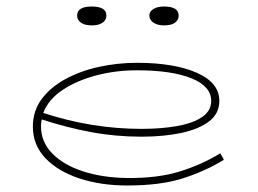

<svg xmlns="http://www.w3.org/2000/svg" viewBox="-20 -559 793 590"><path d="M529 -511Q529 -498 518 -489.5Q507 -481 484 -481Q464 -481 451.5 -489.5Q439 -498 439 -511Q439 -524 451.5 -531.5Q464 -539 484 -539Q529 -539 529 -511ZM307 -511Q307 -498 295.5 -489.5Q284 -481 262 -481Q240 -481 228.5 -489.5Q217 -498 217 -511Q217 -539 262 -539Q307 -539 307 -511ZM668 -68Q611 -33 542 -11Q473 11 371 11Q290 11 224.5 -10.5Q159 -32 120 -72.5Q81 -113 81 -170Q81 -218 108 -254.5Q135 -291 181 -316Q227 -341 284 -353.5Q341 -366 401 -366Q515 -366 584.5 -335.5Q654 -305 654 -249Q654 -210 622.5 -186Q591 -162 537 -150.5Q483 -139 415 -139Q335 -139 260 -153Q185 -167 108 -192Q106 -181 106 -170Q106 -123 140.5 -87.5Q175 -52 235 -32.5Q295 -13 371 -12Q465 -11 533.5 -32.5Q602 -54 657 -88ZM401 -343Q336 -343 276.5 -327.5Q217 -312 173 -283Q129 -254 113 -212Q262 -163 415 -163Q475 -163 523.5 -171.5Q572 -180 600.5 -199Q629 -218 629 -249Q629 -294 568 -318.5Q507 -343 401 -343Z"/></svg>

Font: BhuTuka Expanded One
Style: Regular
Weight: 400
Designer: Erin McLaughlin
Version: Version 1.000; ttfautohint (v1.8.3)